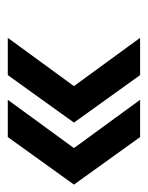

<svg xmlns="http://www.w3.org/2000/svg" viewBox="38 -534 388 505"><g transform="rotate(90 232.5 -281.0)"><path d="M79 -107H177L302 -281L177 -455H79L206 -281ZM242 -107H340L465 -281L340 -455H242L369 -281Z"/></g></svg>

Font: Arthouse Owned Medium
Style: Regular
Weight: 500
Designer: Jeremy Tribby
Foundry: Tribby Type
Version: Version 1.000;PS 001.000;hotconv 1.0.88;makeotf.lib2.5.64775